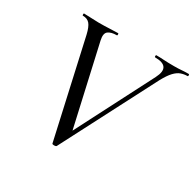

<svg xmlns="http://www.w3.org/2000/svg" viewBox="-140 -777 947 933"><g transform="rotate(30 334.0 -311.0)"><path d="M260 -1 139 -542Q130 -581 116.5 -597Q103 -613 77 -613Q75 -613 75 -619Q75 -625 77 -625Q96 -625 118 -623.5Q140 -622 160 -622Q195 -622 220.5 -623.5Q246 -625 268 -625Q271 -625 271 -619Q271 -613 268 -613Q236 -613 220 -600.5Q204 -588 212 -552L318 -82L270 -20L533 -532Q554 -573 541 -593Q528 -613 483 -613Q480 -613 480 -619Q480 -625 483 -625Q505 -625 526.5 -623.5Q548 -622 583 -622Q608 -622 624.5 -623.5Q641 -625 664 -625Q668 -625 668 -619Q668 -613 664 -613Q646 -613 628.5 -607Q611 -601 593.5 -582.5Q576 -564 556 -527L284 -1Q281 3 271 3Q261 3 260 -1Z"/></g></svg>

Font: Cormorant Infant Light Medium
Style: Italic
Weight: 500
Italic angle: -10°
Version: Version 4.001